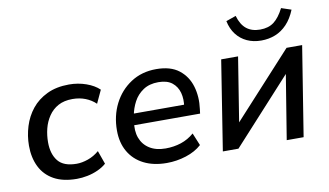

<svg xmlns="http://www.w3.org/2000/svg" viewBox="-73 -862 1767 1030"><g transform="rotate(-10 810.5 -347.5)"><path d="M270 9Q195 9 145.5 -18.5Q96 -46 71.5 -95.5Q47 -145 47 -210Q47 -264 63 -315.5Q79 -367 111.5 -407.5Q144 -448 195 -472.5Q246 -497 315 -497Q364 -497 408 -481.5Q452 -466 479 -440L446 -369Q422 -392 390 -404.5Q358 -417 320 -417Q274 -417 242 -399.5Q210 -382 189.5 -351.5Q169 -321 160 -285Q151 -249 151 -211Q151 -147 181.5 -109Q212 -71 283 -71Q312 -71 345 -82.5Q378 -94 406 -118L432 -45Q413 -28 385.5 -15.5Q358 -3 328 3Q298 9 270 9Z M760 9Q688 9 635.5 -17.5Q583 -44 554.5 -93Q526 -142 526 -209Q526 -289 559 -354Q592 -419 651.5 -458Q711 -497 790 -497Q868 -497 913.5 -461.5Q959 -426 976 -368.5Q993 -311 984 -245L981 -221H606L614 -283H921L903 -269Q910 -313 900.5 -348Q891 -383 864 -404.5Q837 -426 789 -426Q740 -426 706.5 -403.5Q673 -381 654.5 -346Q636 -311 629 -272L625 -245Q616 -191 630.5 -152Q645 -113 680 -91Q715 -69 767 -69Q812 -69 851.5 -82Q891 -95 923 -123L951 -55Q917 -24 865.5 -7.5Q814 9 760 9Z M1066 0 1143 -488H1235L1173 -100H1144L1499 -488H1584L1506 0H1414L1477 -388H1505L1151 0ZM1373 -550Q1330 -550 1295.5 -566Q1261 -582 1238 -612Q1215 -642 1206 -685L1260 -704Q1274 -655 1303 -632Q1332 -609 1377 -609Q1423 -609 1452.5 -631.5Q1482 -654 1507 -703L1561 -685Q1542 -638 1513.5 -608Q1485 -578 1449.5 -564Q1414 -550 1373 -550Z"/></g></svg>

Font: Nunito Sans 12pt SemiBold
Style: Italic
Weight: 600
Italic angle: -9°
Designer: Vernon Adams
Foundry: Vernon Adams
Version: Version 3.101;gftools[0.9.27]